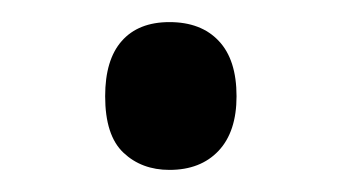

<svg xmlns="http://www.w3.org/2000/svg" viewBox="-20 -138 306 172"><path d="M74.2 -51.8Q74.2 -84.5 89.1 -101.3Q104 -118.2 131.8 -118.2Q160.2 -118.2 176 -101.3Q191.9 -84.5 191.9 -51.8Q191.9 -20 175.8 -2.9Q159.7 14.2 131.8 14.2Q106.9 14.2 90.6 -1.2Q74.2 -16.6 74.2 -51.8Z"/></svg>

Font: f06187749
Style: Regular
Weight: 400
Foundry: Ascender Corporation
Version: Version 1.10